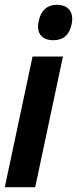

<svg xmlns="http://www.w3.org/2000/svg" viewBox="-28 -782 322 802"><path d="M195 -614C236 -614 262 -636 271 -680C282 -731 258 -762 209 -762C170 -762 143 -739 134 -695C122 -645 145 -614 195 -614ZM-8 0H119L235 -546H108Z"/></svg>

Font: Noto Sans ExtraCondensed
Style: Bold Italic
Weight: 700
Width: 2
Italic angle: -12°
Designer: Monotype Design Team
Foundry: Monotype Imaging Inc.
Version: Version 2.013